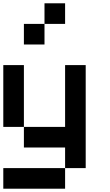

<svg xmlns="http://www.w3.org/2000/svg" viewBox="-20 -1020 665 1165"><path d="M0 125V0H375V125ZM0 -250V-625H125V-250ZM125 -250H375V-625H500V0H375V-125H125ZM125 -750V-875H250V-750ZM250 -875V-1000H375V-875Z"/></svg>

Font: Galmuri7 Regular
Style: Regular
Weight: 400
Designer: Lee Minseo (quiple)
Version: Version 2.399;hotconv 1.1.1;makeotfexe 2.6.0 DEVELOPMENT